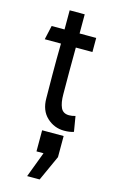

<svg xmlns="http://www.w3.org/2000/svg" viewBox="-129 -619 577 949"><g transform="rotate(15 160.0 -145.0)"><path d="M105 -118 104 -238Q104 -279 104 -317.5Q104 -356 105 -398H22L38 -470H104V-568H181V-470H266V-398H181Q180 -279 181 -159Q181 -116 192.5 -91Q204 -66 235 -66Q250 -66 267 -71L280 7Q259 14 231 14Q180 14 142.5 -21Q105 -56 105 -118ZM236 40V148L177 278H113L162 148H126V40Z"/></g></svg>

Font: Kreadon
Style: Regular
Weight: 400
Designer: kohakuno
Foundry: StudioGnu
Version: Version 1.000;Glyphs 3.1.2 (3151)